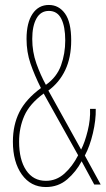

<svg xmlns="http://www.w3.org/2000/svg" viewBox="-20 -810 426 774"><path d="M177 -790Q217 -790 242 -755.5Q267 -721 267 -647Q267 -578 243 -527.5Q219 -477 175 -445L307 -207Q322 -236 333.5 -282.5Q345 -329 343 -371H366Q367 -326 354.5 -273Q342 -220 322 -183L386 -66H360L309 -160Q287 -118 251 -87Q215 -56 165 -56Q104 -56 68 -106.5Q32 -157 32 -239Q32 -306 58 -358Q84 -410 145 -455Q119 -507 103 -553.5Q87 -600 87 -653Q87 -718 111 -754Q135 -790 177 -790ZM177 -766Q144 -766 127 -735.5Q110 -705 110 -653Q110 -601 126.5 -554.5Q143 -508 165 -468Q209 -499 226 -546.5Q243 -594 243 -647Q243 -703 227 -734.5Q211 -766 177 -766ZM156 -433Q99 -391 78 -343Q57 -295 57 -239Q57 -166 85.5 -123.5Q114 -81 165 -81Q207 -81 239.5 -110Q272 -139 295 -184Z"/></svg>

Font: Noto Sans Malayalam UI ExtraCondensed Thin
Style: Regular
Weight: 100
Width: 2
Designer: Jelle Bosma - Monotype Design Team
Foundry: Monotype Imaging Inc.
Version: Version 2.104; ttfautohint (v1.8.4.7-5d5b)